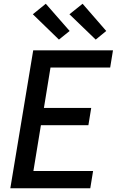

<svg xmlns="http://www.w3.org/2000/svg" viewBox="-20 -1003 640 1023"><path d="M35 0 157 -735H582L567 -643H249L214 -428H466L451 -336H198L158 -92H476L461 0ZM490 -792 350 -927 420 -983 546 -838ZM294 -792 155 -927 224 -983 351 -838Z"/></svg>

Font: Iosevka SS04 Semibold Extended
Style: Italic
Weight: 600
Width: 7
Italic angle: -9°
Monospace: yes
Designer: Belleve Invis
Foundry: Belleve Invis
Version: Version 19.0.0; ttfautohint (v1.8.4)